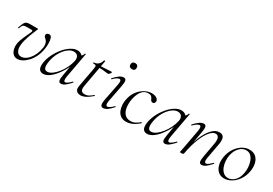

<svg xmlns="http://www.w3.org/2000/svg" viewBox="24 -1339 2988 2099"><g transform="rotate(30 1518.5 -289.5)"><path d="M184 13Q150 13 129 -8.5Q108 -30 100.5 -63Q93 -96 98 -130Q106 -176 129 -225Q152 -274 171 -317Q177 -331 174 -336.5Q171 -342 160 -342H108Q82 -342 69 -338.5Q56 -335 48.5 -323.5Q41 -312 33 -287Q31 -283 25.5 -285Q20 -287 22 -292Q37 -335 48 -355Q59 -375 75 -381Q91 -387 120 -387H208Q217 -387 218.5 -385Q220 -383 216 -375Q192 -320 170 -259Q148 -198 142 -149Q135 -92 153.5 -60.5Q172 -29 207 -29Q237 -29 267 -49.5Q297 -70 321.5 -107Q346 -144 360 -194Q374 -244 370.5 -272.5Q367 -301 357 -314Q347 -327 342 -331Q338 -335 328.5 -343.5Q319 -352 319 -366Q319 -383 331.5 -389.5Q344 -396 354 -396Q377 -396 386.5 -370.5Q396 -345 396.5 -308.5Q397 -272 392 -239Q383 -179 360.5 -132.5Q338 -86 307.5 -53.5Q277 -21 245 -4Q213 13 184 13Z M508 13Q476 13 459.5 -11Q443 -35 450 -91Q458 -146 484.5 -200.5Q511 -255 548.5 -300Q586 -345 628.5 -372Q671 -399 710 -399Q728 -399 745 -392.5Q762 -386 774 -371Q786 -356 788 -332L750 -357Q761 -359 777 -373.5Q793 -388 796 -407Q798 -410 803.5 -409Q809 -408 808 -406L750 -89Q740 -28 766 -28Q778 -28 796 -41.5Q814 -55 836 -77Q839 -80 843 -76Q847 -72 844 -69Q811 -32 784.5 -11.5Q758 9 732 9Q709 9 703.5 -12.5Q698 -34 708 -89L732 -229L748 -246Q717 -172 676.5 -113Q636 -54 592.5 -20.5Q549 13 508 13ZM537 -30Q566 -30 597.5 -52.5Q629 -75 658.5 -112Q688 -149 710 -194Q732 -239 741 -283Q749 -318 733.5 -343Q718 -368 679 -367Q643 -366 604.5 -334Q566 -302 536.5 -248.5Q507 -195 497 -127Q490 -80 499 -55Q508 -30 537 -30Z M980 12Q962 12 945.5 4.5Q929 -3 921 -20.5Q913 -38 918 -68L962 -306Q969 -344 963.5 -352.5Q958 -361 928 -361Q924 -361 925 -367Q926 -373 929 -373Q961 -373 984.5 -394Q1008 -415 1014 -447Q1014 -450 1022.5 -450Q1031 -450 1030 -447L968 -102Q960 -60 971 -40.5Q982 -21 1013 -21Q1045 -21 1068.5 -35.5Q1092 -50 1113 -68Q1115 -70 1119 -66Q1123 -62 1121 -60Q1076 -21 1042.5 -4.5Q1009 12 980 12ZM1122 -343Q1119 -343 1099 -345.5Q1079 -348 1052.5 -350.5Q1026 -353 1002 -353L1004 -375Q1027 -375 1058 -377Q1089 -379 1115 -380.5Q1141 -382 1147 -382Q1151 -382 1153 -380Q1155 -378 1154 -374Q1152 -366 1142 -354.5Q1132 -343 1122 -343Z M1264 9Q1242 9 1234.5 -11Q1227 -31 1238 -89L1279 -297Q1291 -358 1262 -358Q1250 -358 1231 -346Q1212 -334 1190 -311Q1187 -307 1182.5 -311.5Q1178 -316 1182 -319Q1216 -357 1243.5 -376Q1271 -395 1296 -395Q1320 -395 1326 -373.5Q1332 -352 1321 -297L1281 -89Q1275 -58 1280 -43Q1285 -28 1298 -28Q1309 -28 1328 -40Q1347 -52 1369 -75Q1373 -79 1377 -74.5Q1381 -70 1377 -67Q1344 -29 1316.5 -10Q1289 9 1264 9ZM1326 -517Q1307 -517 1296.5 -527Q1286 -537 1286 -556Q1286 -573 1296.5 -583Q1307 -593 1326 -593Q1345 -593 1355 -583Q1365 -573 1365 -556Q1365 -517 1326 -517Z M1557 13Q1515 13 1487.5 -6.5Q1460 -26 1446.5 -58Q1433 -90 1431 -128Q1429 -166 1437 -202Q1451 -266 1485 -309.5Q1519 -353 1563 -376Q1607 -399 1649 -399Q1673 -399 1693 -391.5Q1713 -384 1724 -371Q1735 -358 1733 -342Q1732 -331 1725.5 -322Q1719 -313 1705 -313Q1694 -313 1685.5 -320.5Q1677 -328 1672 -342Q1669 -353 1656 -366Q1643 -379 1616 -379Q1580 -379 1554.5 -358.5Q1529 -338 1513.5 -305Q1498 -272 1490 -232Q1480 -177 1486.5 -128Q1493 -79 1519.5 -48.5Q1546 -18 1594 -18Q1631 -18 1657 -33.5Q1683 -49 1705 -67Q1708 -69 1712 -65Q1716 -61 1713 -58Q1671 -21 1632.5 -4Q1594 13 1557 13Z M1820 13Q1788 13 1771.5 -11Q1755 -35 1762 -91Q1770 -146 1796.5 -200.5Q1823 -255 1860.5 -300Q1898 -345 1940.5 -372Q1983 -399 2022 -399Q2040 -399 2057 -392.5Q2074 -386 2086 -371Q2098 -356 2100 -332L2062 -357Q2073 -359 2089 -373.5Q2105 -388 2108 -407Q2110 -410 2115.5 -409Q2121 -408 2120 -406L2062 -89Q2052 -28 2078 -28Q2090 -28 2108 -41.5Q2126 -55 2148 -77Q2151 -80 2155 -76Q2159 -72 2156 -69Q2123 -32 2096.5 -11.5Q2070 9 2044 9Q2021 9 2015.5 -12.5Q2010 -34 2020 -89L2044 -229L2060 -246Q2029 -172 1988.5 -113Q1948 -54 1904.5 -20.5Q1861 13 1820 13ZM1849 -30Q1878 -30 1909.5 -52.5Q1941 -75 1970.5 -112Q2000 -149 2022 -194Q2044 -239 2053 -283Q2061 -318 2045.5 -343Q2030 -368 1991 -367Q1955 -366 1916.5 -334Q1878 -302 1848.5 -248.5Q1819 -195 1809 -127Q1802 -80 1811 -55Q1820 -30 1849 -30Z M2508 9Q2484 9 2478.5 -12.5Q2473 -34 2483 -89L2512 -248Q2536 -365 2473 -365Q2440 -365 2403.5 -323Q2367 -281 2334.5 -200.5Q2302 -120 2281 -6L2270 -7Q2291 -123 2326 -211.5Q2361 -300 2406.5 -349.5Q2452 -399 2501 -399Q2544 -399 2558 -368.5Q2572 -338 2558 -267L2525 -89Q2520 -58 2525 -43Q2530 -28 2543 -28Q2554 -28 2572 -41.5Q2590 -55 2612 -77Q2615 -81 2619.5 -77Q2624 -73 2620 -69Q2587 -32 2560.5 -11.5Q2534 9 2508 9ZM2255 8Q2242 8 2238 6.5Q2234 5 2234 2Q2234 -1 2239.5 -24.5Q2245 -48 2249 -74L2290 -297Q2300 -358 2273 -358Q2261 -358 2242 -346Q2223 -334 2201 -311Q2198 -307 2193.5 -311.5Q2189 -316 2193 -319Q2226 -357 2254.5 -376Q2283 -395 2308 -395Q2331 -395 2336.5 -373.5Q2342 -352 2332 -297L2281 -6Q2279 8 2255 8Z M2794 14Q2748 14 2717.5 -13.5Q2687 -41 2675.5 -88Q2664 -135 2675 -193Q2686 -251 2716.5 -297.5Q2747 -344 2790.5 -371.5Q2834 -399 2883 -399Q2934 -399 2965 -370.5Q2996 -342 3006 -295Q3016 -248 3005 -193Q2993 -131 2960 -84Q2927 -37 2883 -11.5Q2839 14 2794 14ZM2829 -11Q2873 -11 2910 -47Q2947 -83 2959 -149Q2966 -184 2963.5 -223Q2961 -262 2948.5 -296.5Q2936 -331 2912.5 -353Q2889 -375 2854 -375Q2809 -375 2771.5 -337Q2734 -299 2721 -236Q2713 -199 2716 -160Q2719 -121 2732.5 -87Q2746 -53 2770.5 -32Q2795 -11 2829 -11Z"/></g></svg>

Font: Cormorant Garamond Light
Style: Italic
Weight: 300
Italic angle: -10°
Designer: Christian Thalmann (Catharsis Fonts)
Foundry: Catharsis Fonts
Version: Version 4.001